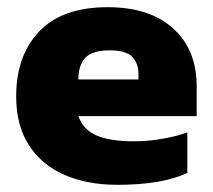

<svg xmlns="http://www.w3.org/2000/svg" viewBox="-20 -504 592 534"><path d="M306 10Q223 10 159.5 -17.5Q96 -45 60.5 -100Q25 -155 25 -236Q25 -349 89 -416.5Q153 -484 280 -484Q396 -484 461.5 -425Q527 -366 527 -264V-181H198Q211 -143 249 -127Q287 -111 352 -111Q393 -111 434.5 -118.5Q476 -126 501 -136V-23Q431 10 306 10ZM198 -283H365V-300Q365 -328 347.5 -346Q330 -364 286 -364Q237 -364 217.5 -343.5Q198 -323 198 -283Z"/></svg>

Font: Kanit
Style: Bold
Weight: 700
Designer: Katatrad Team
Foundry: CadsonDemak
Version: Version 2.000; ttfautohint (v1.8.3)